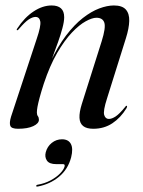

<svg xmlns="http://www.w3.org/2000/svg" viewBox="-20 -463 523 703"><path d="M42 -352.5Q41 -353 41.2 -354.8Q41.5 -356.5 43 -358.5Q69.5 -399 102.8 -421Q136 -443 169 -443Q191.5 -443 203.2 -432.5Q215 -422 215 -400Q215 -384 208.5 -359.8Q202 -335.5 193 -310.2Q184 -285 176.2 -264.2Q168.5 -243.5 166.5 -233L164 -234.5Q191 -292.5 221.5 -332.5Q252 -372.5 283 -396.8Q314 -421 343.2 -432Q372.5 -443 397 -443Q427.5 -443 440.8 -428Q454 -413 453.2 -386.2Q452.5 -359.5 441 -323L372 -103Q357 -56.5 361.5 -42Q366 -27.5 378.5 -27.5Q389.5 -27.5 403.2 -36.5Q417 -45.5 437.5 -70.5Q440 -74 441.2 -75Q442.5 -76 444 -75.5Q445.5 -75 445.2 -72.8Q445 -70.5 443 -66.5Q421.5 -31.5 391.2 -11.5Q361 8.5 321.5 8.5Q297 8.5 284.5 -1.5Q272 -11.5 271 -31.5Q270 -51.5 279.5 -82L352 -311Q368 -362 362 -380Q356 -398 333 -398Q317.5 -398 293.8 -385Q270 -372 243 -343.5Q216 -315 189.2 -269Q162.5 -223 140.5 -157Q130.5 -126 125 -105.2Q119.5 -84.5 117.2 -71.8Q115 -59 115 -51Q115 -42.5 118.8 -37.5Q122.5 -32.5 122.5 -24.5Q122.5 -11 101.8 -1.2Q81 8.5 46 8.5Q22 8.5 17.8 -2.2Q13.5 -13 20.5 -36L114.5 -321Q130.5 -368 127.5 -384.5Q124.5 -401 110 -401Q99.5 -401 85.5 -392Q71.5 -383 48.5 -356Q47 -354 45.5 -353Q44 -352 42 -352.5ZM186.5 138Q160.5 138 151.8 125Q143 112 147.5 94.5Q153 73.5 169.5 60.2Q186 47 207 47Q230.5 47 239.5 64Q248.5 81 240.5 113Q229 157 196 184.2Q163 211.5 118 220Q115.5 220.5 114 220Q112.5 219.5 112.5 218Q112.5 216.5 113.5 215.2Q114.5 214 117 213.5Q143.5 209 165 197.5Q186.5 186 200 172Q213.5 158 216.5 146.5Q218.5 138 211 138Z"/></svg>

Font: Fraunces 120pt
Style: Italic
Weight: 400
Italic angle: -16°
Version: Version 1.000;[b76b70a41]